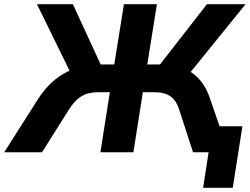

<svg xmlns="http://www.w3.org/2000/svg" viewBox="-52 -725 1189 914"><path d="M915 169 941 0H886L905 -124H1102L1056 169ZM-32 0 130 -255Q160 -301 195 -333Q230 -365 270.5 -384.5Q311 -404 356 -411L289 -368L124 -705H295L436 -399L414 -418H492L538 -705H695L649 -418H724L695 -399L933 -705H1117L844 -368L777 -411Q821 -404 853.5 -384Q886 -364 909.5 -332Q933 -300 948 -255L1036 0H867L802 -200Q788 -246 760 -266Q732 -286 684 -286H628L583 0H426L471 -286H415Q367 -286 334.5 -266Q302 -246 274 -200L148 0Z"/></svg>

Font: Nunito Sans 9pt ExtraBold
Style: Italic
Weight: 800
Italic angle: -9°
Version: Version 3.101;gftools[0.9.27]